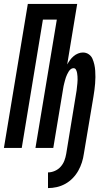

<svg xmlns="http://www.w3.org/2000/svg" viewBox="-33 -755 553 980"><path d="M212 205V125Q229 125 246.5 117.5Q264 110 276.5 96Q289 82 295.5 65Q302 48 305 30L355 -275Q357 -284 358 -293.5Q359 -303 360 -312Q361 -321 362 -330Q363 -339 363 -348Q363 -357 362.5 -365.5Q362 -374 360.5 -382.5Q359 -391 355 -399Q351 -407 342 -407Q334 -407 327.5 -401.5Q321 -396 317 -389Q313 -382 309.5 -375Q306 -368 303.5 -360.5Q301 -353 299 -345.5Q297 -338 295 -330.5Q293 -323 291.5 -315.5Q290 -308 289 -301L239 0H148L257 -655H186L78 0H-13L109 -735H361L310 -426Q316 -437 324 -448Q332 -459 342.5 -468Q353 -477 365.5 -482Q378 -487 390 -487Q407 -487 420 -478Q433 -469 439 -455Q445 -441 448.5 -425.5Q452 -410 453 -394Q454 -378 454 -361.5Q454 -345 452.5 -328.5Q451 -312 449 -295.5Q447 -279 444 -262L395 30Q392 52 385 74Q378 96 366.5 116.5Q355 137 338 154.5Q321 172 300 183.5Q279 195 256.5 200Q234 205 212 205Z"/></svg>

Font: Iosevka SS04 Medium Oblique
Style: Regular
Weight: 500
Italic angle: -9°
Monospace: yes
Designer: Belleve Invis
Foundry: Belleve Invis
Version: Version 19.0.0; ttfautohint (v1.8.4)